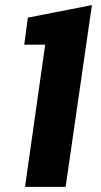

<svg xmlns="http://www.w3.org/2000/svg" viewBox="-20 -732 396 752"><path d="M78 0 157 -557H75L89 -663L340 -712L237 0Z"/></svg>

Font: Finlandica
Style: Italic
Weight: 400
Italic angle: -8°
Designer: Niklas Ekholm, Juho Hiilivirta, Jaakko Suomalainen
Foundry: Helsinki Type Studio
Version: Version 1.064